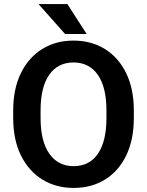

<svg xmlns="http://www.w3.org/2000/svg" viewBox="-20 -922 729 952"><path d="M643.6 -373.5V-336.9Q643.6 -229.5 606 -151.6Q568.4 -73.7 501.2 -32Q434.1 9.8 345.2 9.8Q257.3 9.8 189.7 -32Q122.1 -73.7 83.7 -151.6Q45.4 -229.5 45.4 -336.9V-373.5Q45.4 -481.4 83.5 -559.1Q121.6 -636.7 189 -678.7Q256.3 -720.7 344.2 -720.7Q433.1 -720.7 500.5 -678.7Q567.9 -636.7 605.7 -559.1Q643.6 -481.4 643.6 -373.5ZM507.8 -336.9V-374.5Q507.8 -490.2 464.8 -551.3Q421.9 -612.3 344.2 -612.3Q267.1 -612.3 224.1 -551.3Q181.2 -490.2 181.2 -374.5V-336.9Q181.2 -221.7 224.6 -159.9Q268.1 -98.1 345.2 -98.1Q423.3 -98.1 465.6 -159.9Q507.8 -221.7 507.8 -336.9ZM314 -901.9 409.7 -753.4H302.7L170.9 -901.9Z"/></svg>

Font: Vazirmatn FD SemiBold
Style: Regular
Weight: 600
Designer: Saber Rastikerdar
Foundry: Saber Rastikerdar
Version: Version 33.001